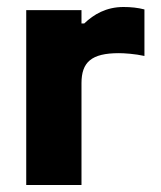

<svg xmlns="http://www.w3.org/2000/svg" viewBox="-20 -529 459 549"><path d="M333 -509C284 -509 248 -488 221 -462H213V-500H55V0H213V-291C213 -351 241 -377 320 -377C335 -377 366 -375 393 -369V-502C374 -507 354 -509 333 -509Z"/></svg>

Font: LT Wave Alt Black
Style: Regular
Weight: 900
Designer: Daniel Lyons
Version: Version 2.5 (Glyphs App)